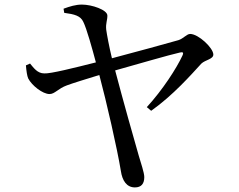

<svg xmlns="http://www.w3.org/2000/svg" viewBox="-20 -778 1040 837"><path d="M260 -722C305 -716 331 -709 343 -683C358 -653 382 -566 398 -506C303 -482 199 -456 173 -458C143 -458 127 -482 111 -501L93 -493C95 -469 98 -447 103 -436C119 -405 166 -368 196 -368C219 -368 233 -392 272 -406C293 -414 357 -434 413 -451C444 -335 491 -130 507 -32C513 9 532 39 568 39C596 39 609 23 609 -6C609 -25 594 -68 585 -99C565 -168 517 -338 482 -471C578 -498 719 -539 764 -549C777 -552 782 -550 775 -535C750 -481 689 -386 620 -311L639 -295C735 -363 813 -452 858 -501C875 -517 910 -520 910 -540C910 -569 845 -630 809 -630C794 -630 780 -610 758 -603C717 -591 563 -549 468 -524C456 -573 446 -627 443 -649C440 -676 449 -692 448 -711C447 -735 381 -758 337 -758C310 -758 284 -750 257 -740Z"/></svg>

Font: Noto Serif SC Medium
Style: Regular
Weight: 500
Designer: Ryoko NISHIZUKA 西塚涼子 (kana & ideographs); Frank Grießhammer (Latin, Greek & Cyrillic); Wenlong ZHANG 张文龙 (bopomofo); San
Foundry: Adobe Systems Incorporated
Version: Version 1.001;PS 1.001;hotconv 16.6.54;makeotf.lib2.5.65590